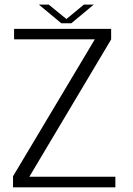

<svg xmlns="http://www.w3.org/2000/svg" viewBox="-20 -798 566 818"><path d="M35.5 0H471.5V-45H105L453.5 -630V-675H40V-630.5H384L35.5 -47ZM241 -699H284L379.5 -778.5H337.5L263 -717L187.5 -778.5H145.5Z"/></svg>

Font: Anybody Light
Style: Regular
Weight: 300
Designer: Tyler Finck
Foundry: Etcetera Type Company
Version: Version 1.111; ttfautohint (v1.8.4)